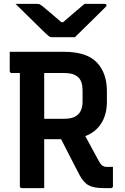

<svg xmlns="http://www.w3.org/2000/svg" viewBox="-20 -966 640 986"><path d="M207 0H93Q82 0 82 -11V-591H41Q30 -591 30 -602V-700H308Q425 -700 477 -645.5Q529 -591 529 -498V-444Q529 -378 500 -332.5Q471 -287 418 -267Q435 -235 452.5 -203.5Q470 -172 488 -138Q497 -122 506 -115.5Q515 -109 528 -109H560V-11Q560 0 549 0H511Q463 0 436 -14Q409 -28 388 -68Q364 -113 341 -159Q318 -205 294 -251H207ZM311 -591H207V-356H311Q404 -356 404 -444V-503Q404 -547 383 -568Q360 -591 311 -591ZM365 -775H246Q239 -775 233.5 -778.5Q228 -782 214 -795Q204 -805 177.5 -830.5Q151 -856 119.5 -887.5Q88 -919 60 -946H168Q179 -946 183.5 -944Q188 -942 196 -936Q210 -925 234.5 -904Q259 -883 295 -852H304Q338 -882 365 -904.5Q392 -927 414 -946H515Q527 -946 527 -939Q527 -935 523 -931Q519 -927 505 -913Q488 -896 461.5 -870Q435 -844 409 -818.5Q383 -793 365 -775Z"/></svg>

Font: Recursive Mn Lnr St SmB
Style: Regular
Weight: 600
Monospace: yes
Version: Version 1.079;hotconv 1.0.112;makeotfexe 2.5.65598; ttfautoh